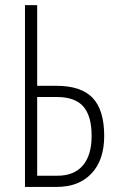

<svg xmlns="http://www.w3.org/2000/svg" viewBox="-20 -734 467 754"><path d="M126 -43.9H205.1Q271 -43.9 305.2 -84Q339.8 -124.5 339.8 -200.2Q339.8 -278.8 307.1 -315.9Q274.4 -353 204.1 -353H126ZM389.2 -200.2Q389.2 -106 339.8 -53.2Q290 0 203.1 0H78.1V-713.9H126V-397H202.1Q298.3 -397 343.8 -349.6Q389.2 -301.8 389.2 -200.2Z"/></svg>

Font: Germano
Style: Regular
Weight: 300
Width: 3
Foundry: Ascender Corporation
Version: Version 1.10; ttfautohint (v1.5)